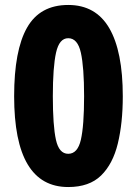

<svg xmlns="http://www.w3.org/2000/svg" viewBox="-20 -744 552 774"><path d="M475 -356Q475 -248 455 -165.5Q435 -83 387.5 -36.5Q340 10 255 10Q37 10 37 -356Q37 -541 89 -632.5Q141 -724 255 -724Q366 -724 420.5 -630.5Q475 -537 475 -356ZM193 -356Q193 -237 205.5 -180.5Q218 -124 255 -124Q293 -124 306 -180.5Q319 -237 319 -356Q319 -473 306 -531.5Q293 -590 255 -590Q219 -590 206 -532Q193 -474 193 -356Z"/></svg>

Font: Noto Sans Lao UI Cond ExtBd
Style: Regular
Weight: 800
Width: 3
Designer: Monotype Design Team
Foundry: Monotype Imaging Inc.
Version: Version 2.000; ttfautohint (v1.8.4.7-5d5b)